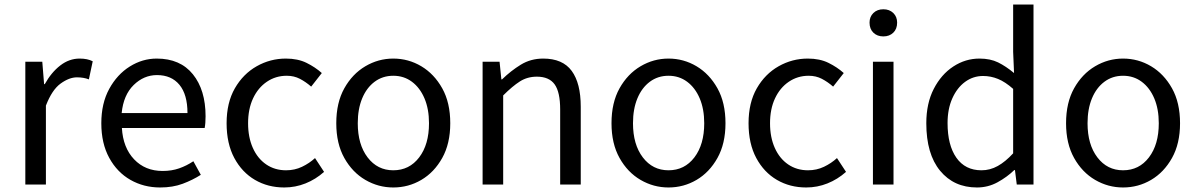

<svg xmlns="http://www.w3.org/2000/svg" viewBox="-20 -816 5289 849"><path d="M92 0V-543H167L175 -444H178Q207 -496 246.5 -526.5Q286 -557 332 -557Q367 -557 390 -545L373 -465Q350 -474 320 -474Q286 -474 248 -446.5Q210 -419 183 -349V0Z M688 13Q616 13 557 -20.5Q498 -54 463 -118Q428 -182 428 -271Q428 -359 463 -423Q498 -487 554 -522Q610 -557 673 -557Q777 -557 833 -487.5Q889 -418 889 -302Q889 -287 888 -273.5Q887 -260 885 -250H519Q524 -163 573 -111.5Q622 -60 699 -60Q739 -60 772 -71.5Q805 -83 835 -103L868 -43Q832 -20 788 -3.5Q744 13 688 13ZM518 -316H809Q809 -398 773.5 -441Q738 -484 674 -484Q616 -484 571 -440Q526 -396 518 -316Z M1237 13Q1165 13 1107.5 -20.5Q1050 -54 1016 -117.5Q982 -181 982 -271Q982 -362 1018.5 -425.5Q1055 -489 1115 -523Q1175 -557 1244 -557Q1297 -557 1335.5 -538Q1374 -519 1403 -493L1356 -433Q1332 -454 1306 -467.5Q1280 -481 1248 -481Q1199 -481 1160 -454.5Q1121 -428 1099 -381Q1077 -334 1077 -271Q1077 -209 1098 -162Q1119 -115 1157 -89Q1195 -63 1245 -63Q1283 -63 1315.5 -78.5Q1348 -94 1373 -117L1413 -56Q1376 -23 1331 -5Q1286 13 1237 13Z M1719 13Q1653 13 1595.5 -20.5Q1538 -54 1502.5 -117.5Q1467 -181 1467 -271Q1467 -362 1502.5 -425.5Q1538 -489 1595.5 -523Q1653 -557 1719 -557Q1786 -557 1843 -523Q1900 -489 1935.5 -425.5Q1971 -362 1971 -271Q1971 -181 1935.5 -117.5Q1900 -54 1843 -20.5Q1786 13 1719 13ZM1719 -63Q1790 -63 1833.5 -120Q1877 -177 1877 -271Q1877 -334 1857 -381Q1837 -428 1801.5 -454.5Q1766 -481 1719 -481Q1672 -481 1636.5 -454.5Q1601 -428 1581.5 -381Q1562 -334 1562 -271Q1562 -177 1605.5 -120Q1649 -63 1719 -63Z M2114 0V-543H2189L2197 -465H2200Q2239 -503 2283 -530Q2327 -557 2382 -557Q2468 -557 2508 -502.5Q2548 -448 2548 -344V0H2457V-332Q2457 -409 2432.5 -443Q2408 -477 2354 -477Q2312 -477 2279 -456Q2246 -435 2205 -394V0Z M2936 13Q2870 13 2812.5 -20.5Q2755 -54 2719.5 -117.5Q2684 -181 2684 -271Q2684 -362 2719.5 -425.5Q2755 -489 2812.5 -523Q2870 -557 2936 -557Q3003 -557 3060 -523Q3117 -489 3152.5 -425.5Q3188 -362 3188 -271Q3188 -181 3152.5 -117.5Q3117 -54 3060 -20.5Q3003 13 2936 13ZM2936 -63Q3007 -63 3050.5 -120Q3094 -177 3094 -271Q3094 -334 3074 -381Q3054 -428 3018.5 -454.5Q2983 -481 2936 -481Q2889 -481 2853.5 -454.5Q2818 -428 2798.5 -381Q2779 -334 2779 -271Q2779 -177 2822.5 -120Q2866 -63 2936 -63Z M3545 13Q3473 13 3415.5 -20.5Q3358 -54 3324 -117.5Q3290 -181 3290 -271Q3290 -362 3326.5 -425.5Q3363 -489 3423 -523Q3483 -557 3552 -557Q3605 -557 3643.5 -538Q3682 -519 3711 -493L3664 -433Q3640 -454 3614 -467.5Q3588 -481 3556 -481Q3507 -481 3468 -454.5Q3429 -428 3407 -381Q3385 -334 3385 -271Q3385 -209 3406 -162Q3427 -115 3465 -89Q3503 -63 3553 -63Q3591 -63 3623.5 -78.5Q3656 -94 3681 -117L3721 -56Q3684 -23 3639 -5Q3594 13 3545 13Z M3840 0V-543H3931V0ZM3886 -655Q3859 -655 3842 -671.5Q3825 -688 3825 -716Q3825 -742 3842 -758.5Q3859 -775 3886 -775Q3913 -775 3930 -758.5Q3947 -742 3947 -716Q3947 -688 3930 -671.5Q3913 -655 3886 -655Z M4300 13Q4198 13 4137 -61Q4076 -135 4076 -271Q4076 -359 4109 -423Q4142 -487 4195.5 -522Q4249 -557 4311 -557Q4359 -557 4393.5 -540Q4428 -523 4464 -493L4460 -587V-796H4550V0H4476L4468 -64H4465Q4433 -33 4391 -10Q4349 13 4300 13ZM4320 -63Q4358 -63 4392 -82Q4426 -101 4460 -138V-423Q4425 -454 4393 -467Q4361 -480 4327 -480Q4283 -480 4247.5 -454Q4212 -428 4191 -381Q4170 -334 4170 -272Q4170 -174 4209 -118.5Q4248 -63 4320 -63Z M4946 13Q4880 13 4822.5 -20.5Q4765 -54 4729.5 -117.5Q4694 -181 4694 -271Q4694 -362 4729.5 -425.5Q4765 -489 4822.5 -523Q4880 -557 4946 -557Q5013 -557 5070 -523Q5127 -489 5162.5 -425.5Q5198 -362 5198 -271Q5198 -181 5162.5 -117.5Q5127 -54 5070 -20.5Q5013 13 4946 13ZM4946 -63Q5017 -63 5060.5 -120Q5104 -177 5104 -271Q5104 -334 5084 -381Q5064 -428 5028.5 -454.5Q4993 -481 4946 -481Q4899 -481 4863.5 -454.5Q4828 -428 4808.5 -381Q4789 -334 4789 -271Q4789 -177 4832.5 -120Q4876 -63 4946 -63Z"/></svg>

Font: Source Han Sans SC
Style: Regular
Weight: 400
Designer: Ryoko NISHIZUKA 西塚涼子 (kana, bopomofo & ideographs); Paul D. Hunt (Latin, Greek & Cyrillic); Sandoll Communications 산돌커뮤니
Foundry: Adobe
Version: Version 2.002;hotconv 1.0.116;makeotfexe 2.5.65601; ttfautoh